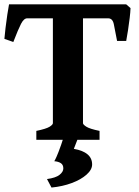

<svg xmlns="http://www.w3.org/2000/svg" viewBox="-20 -635 630 872"><path d="M572.8 -598.1Q572.3 -581.5 569.1 -554.2Q565.9 -526.9 561.5 -498.3Q557.1 -469.7 553.2 -449.2H511.7Q502.4 -494.6 497.3 -523.2Q492.2 -551.8 471.2 -551.8H335.9L350.1 -615.2H553.2ZM103.5 -551.8Q88.4 -551.8 75.4 -526.6Q62.5 -501.5 40.5 -444.3L0 -458.5Q1.5 -477.5 5.1 -508.1Q8.8 -538.6 13.2 -568.4Q17.6 -598.1 21 -615.2H229.5L233.4 -551.8ZM145 0V-40.5Q189.9 -49.8 205.1 -59.3Q220.2 -68.8 220.2 -75.7V-555.2Q220.2 -561 207.3 -564.5Q194.3 -567.9 159.2 -574.7V-615.2H426.8V-574.7Q394 -567.9 375.5 -564.9Q356.9 -562 356.9 -555.2V-75.7Q356.9 -69.3 372.1 -59.6Q387.2 -49.8 432.1 -40.5V0ZM398.4 111.8Q398.4 135.7 373 158.2Q347.7 180.7 305.9 196.3Q264.2 211.9 213.9 216.8L193.4 178.2Q232.9 172.9 250.2 159.2Q267.6 145.5 267.6 129.9Q267.6 113.3 256.3 106Q245.1 98.6 226.6 97.2Q226.6 97.2 231 89.1Q235.4 81.1 245.8 54.9Q256.3 28.8 273.4 -25.4L340.8 -24.4L315.4 41Q398.4 55.7 398.4 111.8Z"/></svg>

Font: Gentium Book Plus
Style: Bold
Weight: 700
Designer: Victor Gaultney, Annie Olsen, Iska Routamaa, Becca Hirsbrunner
Foundry: SIL International
Version: Version 6.101